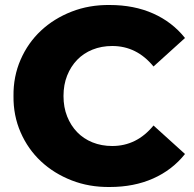

<svg xmlns="http://www.w3.org/2000/svg" viewBox="-20 -734 778 768"><path d="M34 -350Q33 -428 62.5 -495.5Q92 -563 144 -611.5Q196 -660 266.5 -687.5Q337 -715 419 -714Q516 -714 592.5 -680Q669 -646 720 -582L594 -468Q527 -550 429 -550Q386 -550 350 -535.5Q314 -521 288.5 -494.5Q263 -468 248.5 -431.5Q234 -395 234 -350Q234 -305 248.5 -268.5Q263 -232 288.5 -205.5Q314 -179 350 -164.5Q386 -150 429 -150Q527 -150 594 -232L720 -118Q669 -54 592.5 -20Q516 14 419 14Q337 15 266.5 -12.5Q196 -40 144 -88.5Q92 -137 62.5 -204.5Q33 -272 34 -350Z"/></svg>

Font: CMG Sans ExtraBold
Style: Regular
Weight: 800
Designer: Julieta Ulanovsky
Foundry: Julieta Ulanovsky
Version: Version 7.200